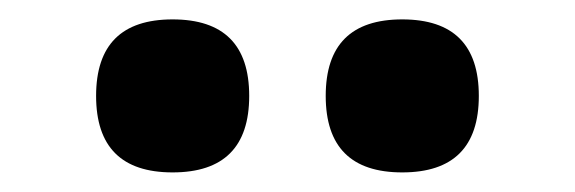

<svg xmlns="http://www.w3.org/2000/svg" viewBox="-20 -801 587 196"><path d="M78.1 -703.1Q78.1 -781.2 156.2 -781.2Q234.4 -781.2 234.4 -703.1Q234.4 -625 156.2 -625Q78.1 -625 78.1 -703.1ZM312.5 -703.1Q312.5 -781.2 390.6 -781.2Q468.8 -781.2 468.8 -703.1Q468.8 -625 390.6 -625Q312.5 -625 312.5 -703.1Z"/></svg>

Font: Luculent
Style: Regular
Weight: 400
Monospace: yes
Designer: Andrew Kensler
Version: Version 1.0.0-845fa02f9341